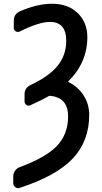

<svg xmlns="http://www.w3.org/2000/svg" viewBox="-20 -760 540 1012"><path d="M83 230.5Q70.3 234.4 60.1 226.1Q49.8 217.8 49.8 205.1V168.9Q49.8 153.3 59.6 139.6Q69.3 126 84 121.1Q223.6 69.3 281.2 7.8Q338.9 -53.7 338.9 -146.5Q338.9 -246.1 244.1 -254.9Q238.3 -254.9 235.4 -252.9Q205.1 -234.4 139.6 -205.1Q128.9 -200.2 119.1 -207Q109.4 -213.9 109.4 -226.6V-262.7Q109.4 -296.9 140.6 -311.5Q240.2 -358.4 284.7 -414.6Q329.1 -470.7 329.1 -544.9Q329.1 -644.5 243.2 -644.5Q185.5 -644.5 84 -593.8Q73.2 -588.9 63 -594.7Q52.7 -600.6 52.7 -613.3V-650.4Q52.7 -686.5 85 -700.2Q175.8 -740.2 254.9 -740.2Q338.9 -740.2 389.6 -690.9Q440.4 -641.6 440.4 -564.5Q440.4 -430.7 340.8 -332Q337.9 -329.1 341.8 -327.1Q391.6 -302.7 420.9 -256.8Q450.2 -210.9 450.2 -154.3Q450.2 -17.6 364.3 74.7Q278.3 167 83 230.5Z"/></svg>

Font: Rounded-L Mgen+ 1m medium
Style: Regular
Weight: 500
Designer: [Source Han Sans]
Ryoko NISHIZUKA  (kana & ideographs); Paul D. Hunt (Latin, Greek & Cyrillic); Wenlong ZHANG  (bopomofo
Version: Version 1.059.20150602